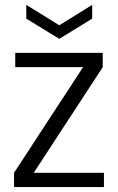

<svg xmlns="http://www.w3.org/2000/svg" viewBox="-20 -761 481 781"><path d="M397.9 -487.8 117.2 -58.1H402.8V0H37.1V-58.1L317.9 -487.8H42V-545.9H397.9ZM86.9 -685.1V-741.2L221.2 -658.2L355 -741.2V-685.1L221.2 -603Z"/></svg>

Font: PoppinsZ Light
Style: Regular
Weight: 300
Designer: Ninad Kale (Devanagari), Jonny Pinhorn (Latin)
Foundry: Indian Type Foundry
Version: Version 3.002;FEAKit 1.0